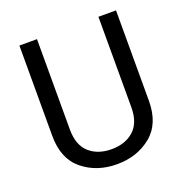

<svg xmlns="http://www.w3.org/2000/svg" viewBox="-130 -829 925 961"><g transform="rotate(-20 333.0 -348.0)"><path d="M75.7 -229.5V-710.9H169.4V-229.5Q169.4 -146.5 214.6 -106Q259.8 -65.4 333 -65.4Q406.2 -65.4 451.4 -106Q496.6 -146.5 496.6 -229.5V-710.9H590.3V-229.5Q590.3 -107.4 515.4 -46.4Q440.4 14.6 333 14.6Q225.6 14.6 150.6 -46.4Q75.7 -107.4 75.7 -229.5Z"/></g></svg>

Font: RobotoFlex
Style: Regular
Weight: 400
Designer: Berlow after Robertson
Foundry: Google
Version: Version 2.136